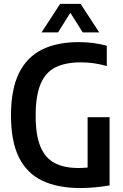

<svg xmlns="http://www.w3.org/2000/svg" viewBox="-20 -968 640 996"><path d="M398 7.5Q279.5 7.5 199.2 -30.8Q119 -69 78 -152Q37 -235 37 -369.5Q37 -504.5 78.2 -588.2Q119.5 -672 197.8 -710.8Q276 -749.5 387.5 -749.5Q428 -749.5 464.2 -744.8Q500.5 -740 534 -730.5V-625.5Q498.5 -635.5 465.8 -640Q433 -644.5 398.5 -644.5Q320.5 -644.5 268.8 -619.2Q217 -594 191 -533.5Q165 -473 165 -368Q165 -266 190 -206.8Q215 -147.5 264.2 -122Q313.5 -96.5 386 -96.5Q408.5 -96.5 430.5 -98.5Q452.5 -100.5 471.5 -104L434.5 -70V-360H548.5V-6Q508.5 0.5 471 4Q433.5 7.5 398 7.5ZM195.5 -800 292 -948H398L494.5 -800H409L337 -914.5H353L281 -800Z"/></svg>

Font: Encode Sans SC Condensed SemiBold
Style: Regular
Weight: 600
Width: 3
Designer: Multiple Designers
Foundry: Impallari Type
Version: Version 3.002